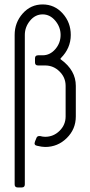

<svg xmlns="http://www.w3.org/2000/svg" viewBox="-20 -656 403 857"><path d="M181.6 -45.4Q218.8 -45.4 245.8 -72Q272.9 -98.6 272.9 -136.2V-272.9Q272.9 -310.1 245.8 -336.9Q218.8 -363.8 181.6 -363.8H149.9Q136.2 -363.8 136.2 -377.4V-395.5Q136.2 -409.2 149.9 -409.2H170.4Q203.1 -409.2 226.8 -436.5Q250.5 -463.9 250.5 -500Q250.5 -535.2 226.8 -563.5Q203.1 -591.8 170.4 -591.8Q137.2 -591.8 114 -563.5Q90.8 -535.2 90.8 -500V167Q90.8 180.7 77.1 180.7H59.1Q45.4 180.7 45.4 167V-500Q45.4 -555.2 81.3 -595.7Q117.2 -636.2 170.4 -636.2Q223.6 -636.2 259.8 -595.9Q295.9 -555.7 295.9 -500Q295.9 -440.9 251.5 -396.5Q250 -395 250 -393.1Q250 -391.1 252.4 -390.1Q318.4 -341.8 318.4 -272.9V-136.2Q318.4 -79.6 278.1 -39.8Q237.8 0 181.6 0Q167.5 0 145 -5.4Q129.9 -8.3 136.2 -24.4L142.6 -40Q145.5 -49.8 158.7 -48.8Q170.9 -45.4 181.6 -45.4Z"/></svg>

Font: GOSTRUS
Style: type A
Weight: 200
Designer: Юрий и Татьяна Кривогуз
Version: Version 01.0